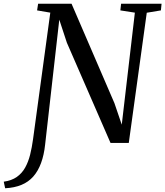

<svg xmlns="http://www.w3.org/2000/svg" viewBox="-111 -763 882 1025"><path d="M-83.5 242 -91 207Q-49 201 -21.5 181.8Q6 162.5 23 132.2Q40 102 49.8 63Q59.5 24 65.5 -20.5L157.5 -695.5L87 -707.5L92.5 -743H271L500 -212L539 -97.5L609 -695.5L531.5 -707.5L535.5 -743H751.5L748 -707.5L672.5 -695L576.5 0H479L246 -535L205.5 -658L130 8Q124 64.5 108.2 107.2Q92.5 150 66.8 179.2Q41 208.5 3.5 224Q-34 239.5 -83.5 242Z"/></svg>

Font: Merriweather 60pt
Style: Italic
Weight: 400
Italic angle: -7.8°
Version: Version 2.101